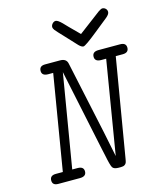

<svg xmlns="http://www.w3.org/2000/svg" viewBox="-120 -900 830 987"><g transform="rotate(-15 295.5 -406.5)"><path d="M36 -26Q36 -53 68 -53H105L189 -558H163Q129 -558 129 -584Q129 -611 160 -611H240Q274 -611 279 -582L361 -199L389 -62L471 -558H445Q411 -558 411 -584Q411 -611 444 -611H559Q591 -611 591 -585Q591 -558 559 -558H522L434 -35Q432 -22 429.5 -15.5Q427 -9 420 -4.5Q413 0 400 0H388Q363 0 355.5 -12Q348 -24 337 -80Q331 -105 328 -121L238 -549L155 -53H183Q216 -53 216 -27Q216 0 182 0H67Q36 0 36 -26ZM245 -788Q246 -798 253.5 -805.5Q261 -813 270 -813Q281 -813 303 -791Q309 -785 327 -766Q357 -736 379 -714L497 -803Q512 -813 518 -813Q528 -813 535.5 -806Q543 -799 543 -788Q543 -776 525 -761Q496 -738 454 -704Q386 -649 375 -649Q365 -649 351 -663Q328 -687 297 -721Q259 -761 252 -770Q245 -779 245 -788Z"/></g></svg>

Font: CMU Typewriter Text
Style: LightOblique
Weight: 200
Italic angle: -9.46001°
Version: Version 0.7.0